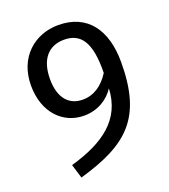

<svg xmlns="http://www.w3.org/2000/svg" viewBox="-130 -773 784 890"><g transform="rotate(-20 262.5 -328.5)"><path d="M259 -679C143 -679 45 -598 45 -458C45 -325 126 -243 230 -243C298 -243 351 -278 380 -323C373 -172 266 -95 98 -47L119 22C365 -49 475 -142 475 -419C475 -576 403 -679 259 -679ZM249 -315C184 -315 138 -360 138 -456C138 -552 183 -606 261 -606C344 -606 385 -549 382 -398C349 -347 306 -315 249 -315Z"/></g></svg>

Font: FSans
Style: Regular
Weight: 400
Designer: Carrois Corporate & Edenspiekermann AG
Foundry: Carrois Corporate GbR & Edenspiekermann AG
Version: Version 4.106;PS 004.106;hotconv 1.0.70;makeotf.lib2.5.58329